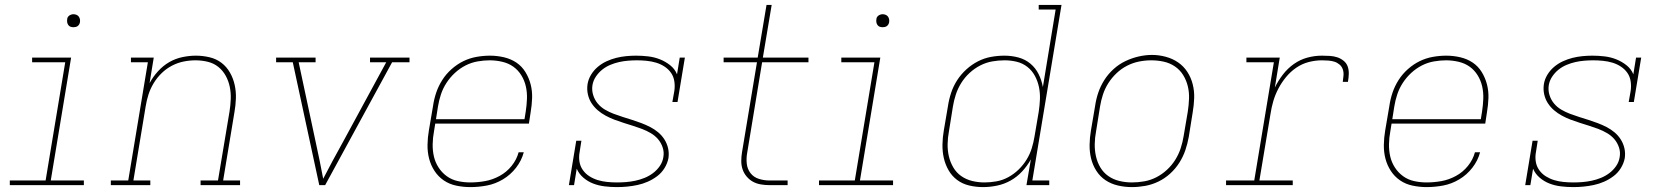

<svg xmlns="http://www.w3.org/2000/svg" viewBox="-20 -755 6790 783"><path d="M20 0V-19H166L246 -501H111V-520H270L187 -19H322V0ZM280 -644Q273 -644 267.5 -646Q262 -648 258.5 -653Q255 -658 254 -664Q253 -670 254 -676Q254 -681 256.5 -685Q259 -689 262.5 -691.5Q266 -694 270.5 -695.5Q275 -697 280 -697Q286 -697 292 -694.5Q298 -692 301.5 -687Q305 -682 306 -676Q307 -670 306 -664Q305 -659 302.5 -655Q300 -651 296.5 -648.5Q293 -646 288.5 -645Q284 -644 280 -644Z M432 0V-19H503L583 -501H514V-520H607L590 -416Q604 -442 624.5 -464.5Q645 -487 670 -501.5Q695 -516 723.5 -522Q752 -528 779 -528Q807 -528 834.5 -521.5Q862 -515 883 -499Q904 -483 917.5 -459.5Q931 -436 937 -409Q943 -382 942 -353.5Q941 -325 936 -297L890 -19H959V0H798V-19H869L916 -300Q920 -325 921 -351Q922 -377 917 -401Q912 -425 900.5 -446Q889 -467 870.5 -482Q852 -497 827.5 -503Q803 -509 777 -509Q753 -509 728.5 -504Q704 -499 681 -487Q658 -475 639 -456.5Q620 -438 606.5 -415.5Q593 -393 585.5 -369.5Q578 -346 574 -321L524 -19H593V0Z M1282 0 1174 -501H1106V-520H1267V-501H1198L1268 -173Q1276 -137 1283.5 -100Q1291 -63 1298 -26Q1317 -63 1337 -100Q1357 -137 1377 -173L1555 -501H1489V-520H1650V-501H1579L1306 0Z M1898 8Q1869 8 1840.5 2Q1812 -4 1789.5 -19.5Q1767 -35 1752 -58Q1737 -81 1730 -108Q1723 -135 1723.5 -164.5Q1724 -194 1729 -223L1746 -323Q1750 -351 1759 -377.5Q1768 -404 1783.5 -428.5Q1799 -453 1821.5 -473Q1844 -493 1869.5 -505.5Q1895 -518 1923 -523Q1951 -528 1978 -528Q2007 -528 2035 -521.5Q2063 -515 2085.5 -500Q2108 -485 2122.5 -461.5Q2137 -438 2144 -411Q2151 -384 2150 -355Q2149 -326 2144 -297L2137 -251H1755L1750 -220Q1745 -194 1744.5 -167.5Q1744 -141 1749.5 -117Q1755 -93 1768.5 -72Q1782 -51 1802 -36.5Q1822 -22 1847 -16.5Q1872 -11 1898 -11Q1928 -11 1958.5 -16.5Q1989 -22 2017.5 -37.5Q2046 -53 2066.5 -78.5Q2087 -104 2095 -134H2116Q2107 -100 2084.5 -71Q2062 -42 2031 -23.5Q2000 -5 1966 1.5Q1932 8 1898 8ZM1758 -269H2119L2124 -300Q2128 -326 2129 -352Q2130 -378 2124.5 -402.5Q2119 -427 2106 -448Q2093 -469 2073.5 -483Q2054 -497 2028.5 -503Q2003 -509 1977 -509Q1953 -509 1927.5 -504.5Q1902 -500 1878.5 -488Q1855 -476 1835 -457.5Q1815 -439 1800.5 -416.5Q1786 -394 1778 -369.5Q1770 -345 1766 -320Z M2496 8Q2496 8 2495.5 8Q2495 8 2495 8Q2471 8 2446 5Q2421 2 2399 -6.5Q2377 -15 2359 -30.5Q2341 -46 2332 -67L2321 0H2300L2330 -181H2351L2344 -136Q2340 -116 2343 -96.5Q2346 -77 2357 -61.5Q2368 -46 2384 -36Q2400 -26 2418 -20.5Q2436 -15 2456 -13Q2476 -11 2496 -11Q2496 -11 2496.5 -11Q2497 -11 2497 -11Q2515 -11 2533.5 -12.5Q2552 -14 2571 -18Q2590 -22 2608.5 -29.5Q2627 -37 2643 -49Q2659 -61 2670.5 -77.5Q2682 -94 2685 -113Q2689 -134 2682.5 -153.5Q2676 -173 2663.5 -187.5Q2651 -202 2634 -212Q2617 -222 2598.5 -229Q2580 -236 2561 -242Q2542 -248 2523 -254Q2504 -260 2485.5 -267Q2467 -274 2449.5 -283.5Q2432 -293 2417.5 -305.5Q2403 -318 2392.5 -334Q2382 -350 2377.5 -370Q2373 -390 2376 -411Q2379 -431 2390 -449.5Q2401 -468 2417.5 -482Q2434 -496 2453.5 -505Q2473 -514 2493 -519Q2513 -524 2533.5 -526Q2554 -528 2574 -528Q2599 -528 2624 -525Q2649 -522 2671.5 -513Q2694 -504 2713 -489Q2732 -474 2741 -452L2752 -520H2773L2743 -339H2722L2730 -384Q2733 -404 2730 -423.5Q2727 -443 2716.5 -458Q2706 -473 2690 -483.5Q2674 -494 2655.5 -499.5Q2637 -505 2617 -507Q2597 -509 2578 -509Q2560 -509 2541.5 -507.5Q2523 -506 2505 -502Q2487 -498 2469 -490.5Q2451 -483 2436 -471Q2421 -459 2410 -442.5Q2399 -426 2396 -407Q2393 -387 2399 -367.5Q2405 -348 2417.5 -333Q2430 -318 2447 -308Q2464 -298 2482.5 -291Q2501 -284 2520 -278Q2539 -272 2558 -266Q2577 -260 2595.5 -253Q2614 -246 2631.5 -237Q2649 -228 2664 -215.5Q2679 -203 2689.5 -186.5Q2700 -170 2704.5 -150.5Q2709 -131 2706 -110Q2702 -89 2690 -69.5Q2678 -50 2660 -36.5Q2642 -23 2621.5 -14Q2601 -5 2579.5 -0.5Q2558 4 2537.5 6Q2517 8 2496 8Z M3118 0Q3100 0 3082.5 -3Q3065 -6 3050.5 -14Q3036 -22 3025 -35Q3014 -48 3008.5 -64Q3003 -80 3003 -98Q3003 -116 3006 -134L3067 -501H2931V-520H3070L3106 -735H3127L3091 -520H3277V-501H3088L3027 -131Q3023 -109 3025.5 -87Q3028 -65 3041 -48.5Q3054 -32 3075 -25.5Q3096 -19 3118 -19H3192V0Z M3320 0V-19H3466L3546 -501H3411V-520H3570L3487 -19H3622V0ZM3580 -644Q3573 -644 3567.5 -646Q3562 -648 3558.5 -653Q3555 -658 3554 -664Q3553 -670 3554 -676Q3554 -681 3556.5 -685Q3559 -689 3562.5 -691.5Q3566 -694 3570.5 -695.5Q3575 -697 3580 -697Q3586 -697 3592 -694.5Q3598 -692 3601.5 -687Q3605 -682 3606 -676Q3607 -670 3606 -664Q3605 -659 3602.5 -655Q3600 -651 3596.5 -648.5Q3593 -646 3588.5 -645Q3584 -644 3580 -644Z M3989 8Q3960 8 3932.5 1.5Q3905 -5 3883.5 -21Q3862 -37 3848.5 -60.5Q3835 -84 3829 -110.5Q3823 -137 3823.5 -166Q3824 -195 3829 -223L3846 -323Q3850 -350 3859 -377Q3868 -404 3883.5 -428Q3899 -452 3921 -472Q3943 -492 3968.5 -505Q3994 -518 4021.5 -523Q4049 -528 4076 -528Q4106 -528 4133.5 -520.5Q4161 -513 4182 -495.5Q4203 -478 4215.5 -453Q4228 -428 4233 -400L4285 -716H4216V-735H4309L4190 -19H4259V0H4166L4184 -105Q4169 -78 4148 -55.5Q4127 -33 4101 -18.5Q4075 -4 4046 2Q4017 8 3989 8ZM3995 -11Q4019 -11 4044 -15.5Q4069 -20 4092 -32.5Q4115 -45 4134 -63.5Q4153 -82 4166.5 -104Q4180 -126 4187.5 -150Q4195 -174 4199 -199L4216 -299Q4220 -325 4221 -350.5Q4222 -376 4217 -400Q4212 -424 4200.5 -445.5Q4189 -467 4170 -482Q4151 -497 4127 -503Q4103 -509 4077 -509Q4051 -509 4026 -504.5Q4001 -500 3977.5 -488Q3954 -476 3934 -457.5Q3914 -439 3900 -416.5Q3886 -394 3878 -369.5Q3870 -345 3866 -320L3850 -220Q3845 -194 3844.5 -168Q3844 -142 3849.5 -118Q3855 -94 3867.5 -72.5Q3880 -51 3900 -37Q3920 -23 3944.5 -17Q3969 -11 3995 -11Z M4596 8Q4567 8 4539 1.5Q4511 -5 4488.5 -20Q4466 -35 4451 -58.5Q4436 -82 4429.5 -109Q4423 -136 4423.5 -165Q4424 -194 4429 -223L4446 -323Q4450 -351 4459 -377.5Q4468 -404 4483.5 -428.5Q4499 -453 4521 -473Q4543 -493 4569 -505.5Q4595 -518 4623 -524.5Q4651 -531 4678 -531Q4706 -531 4734 -523.5Q4762 -516 4784.5 -500.5Q4807 -485 4822 -462Q4837 -439 4844 -411.5Q4851 -384 4850 -355Q4849 -326 4844 -297L4828 -197Q4823 -169 4814 -142.5Q4805 -116 4789.5 -91.5Q4774 -67 4752 -47Q4730 -27 4704 -14.5Q4678 -2 4650.5 3Q4623 8 4596 8ZM4596 -11Q4621 -11 4646.5 -15.5Q4672 -20 4695.5 -32Q4719 -44 4739 -62.5Q4759 -81 4773 -103.5Q4787 -126 4795 -150.5Q4803 -175 4807 -200L4824 -300Q4828 -326 4829 -352.5Q4830 -379 4824 -403.5Q4818 -428 4805 -449Q4792 -470 4771.5 -484Q4751 -498 4726 -503.5Q4701 -509 4675 -509Q4650 -509 4625 -504Q4600 -499 4576.5 -487Q4553 -475 4533.5 -456.5Q4514 -438 4500 -416Q4486 -394 4478 -369.5Q4470 -345 4466 -320L4450 -220Q4445 -194 4444.5 -168Q4444 -142 4449.5 -117.5Q4455 -93 4467.5 -72Q4480 -51 4500 -37Q4520 -23 4545 -17Q4570 -11 4596 -11Z M4980 0V-19H5095L5175 -501H5063V-520H5199L5179 -398Q5192 -425 5211.5 -450.5Q5231 -476 5256.5 -494Q5282 -512 5311.5 -520Q5341 -528 5371 -528Q5387 -528 5403 -527Q5419 -526 5433 -521.5Q5447 -517 5459 -507.5Q5471 -498 5476 -484Q5481 -470 5480.5 -453.5Q5480 -437 5477 -421H5456Q5458 -434 5459 -447.5Q5460 -461 5456 -472.5Q5452 -484 5442.5 -492Q5433 -500 5421.5 -503.5Q5410 -507 5397 -508Q5384 -509 5371 -509Q5344 -509 5317 -502Q5290 -495 5266.5 -479Q5243 -463 5224.5 -440.5Q5206 -418 5193 -393Q5180 -368 5172.5 -342Q5165 -316 5161 -289L5116 -19H5252V0Z M5798 8Q5769 8 5740.5 2Q5712 -4 5689.5 -19.5Q5667 -35 5652 -58Q5637 -81 5630 -108Q5623 -135 5623.5 -164.5Q5624 -194 5629 -223L5646 -323Q5650 -351 5659 -377.5Q5668 -404 5683.5 -428.5Q5699 -453 5721.5 -473Q5744 -493 5769.5 -505.5Q5795 -518 5823 -523Q5851 -528 5878 -528Q5907 -528 5935 -521.5Q5963 -515 5985.5 -500Q6008 -485 6022.5 -461.5Q6037 -438 6044 -411Q6051 -384 6050 -355Q6049 -326 6044 -297L6037 -251H5655L5650 -220Q5645 -194 5644.5 -167.5Q5644 -141 5649.5 -117Q5655 -93 5668.5 -72Q5682 -51 5702 -36.5Q5722 -22 5747 -16.5Q5772 -11 5798 -11Q5828 -11 5858.5 -16.5Q5889 -22 5917.5 -37.5Q5946 -53 5966.5 -78.5Q5987 -104 5995 -134H6016Q6007 -100 5984.5 -71Q5962 -42 5931 -23.5Q5900 -5 5866 1.5Q5832 8 5798 8ZM5658 -269H6019L6024 -300Q6028 -326 6029 -352Q6030 -378 6024.5 -402.5Q6019 -427 6006 -448Q5993 -469 5973.5 -483Q5954 -497 5928.5 -503Q5903 -509 5877 -509Q5853 -509 5827.5 -504.5Q5802 -500 5778.5 -488Q5755 -476 5735 -457.5Q5715 -439 5700.5 -416.5Q5686 -394 5678 -369.5Q5670 -345 5666 -320Z M6396 8Q6396 8 6395.5 8Q6395 8 6395 8Q6371 8 6346 5Q6321 2 6299 -6.5Q6277 -15 6259 -30.5Q6241 -46 6232 -67L6221 0H6200L6230 -181H6251L6244 -136Q6240 -116 6243 -96.5Q6246 -77 6257 -61.5Q6268 -46 6284 -36Q6300 -26 6318 -20.5Q6336 -15 6356 -13Q6376 -11 6396 -11Q6396 -11 6396.5 -11Q6397 -11 6397 -11Q6415 -11 6433.5 -12.5Q6452 -14 6471 -18Q6490 -22 6508.5 -29.5Q6527 -37 6543 -49Q6559 -61 6570.5 -77.5Q6582 -94 6585 -113Q6589 -134 6582.5 -153.5Q6576 -173 6563.5 -187.5Q6551 -202 6534 -212Q6517 -222 6498.5 -229Q6480 -236 6461 -242Q6442 -248 6423 -254Q6404 -260 6385.5 -267Q6367 -274 6349.5 -283.5Q6332 -293 6317.5 -305.5Q6303 -318 6292.5 -334Q6282 -350 6277.5 -370Q6273 -390 6276 -411Q6279 -431 6290 -449.5Q6301 -468 6317.5 -482Q6334 -496 6353.5 -505Q6373 -514 6393 -519Q6413 -524 6433.5 -526Q6454 -528 6474 -528Q6499 -528 6524 -525Q6549 -522 6571.5 -513Q6594 -504 6613 -489Q6632 -474 6641 -452L6652 -520H6673L6643 -339H6622L6630 -384Q6633 -404 6630 -423.5Q6627 -443 6616.5 -458Q6606 -473 6590 -483.5Q6574 -494 6555.5 -499.5Q6537 -505 6517 -507Q6497 -509 6478 -509Q6460 -509 6441.5 -507.5Q6423 -506 6405 -502Q6387 -498 6369 -490.5Q6351 -483 6336 -471Q6321 -459 6310 -442.5Q6299 -426 6296 -407Q6293 -387 6299 -367.5Q6305 -348 6317.5 -333Q6330 -318 6347 -308Q6364 -298 6382.5 -291Q6401 -284 6420 -278Q6439 -272 6458 -266Q6477 -260 6495.5 -253Q6514 -246 6531.5 -237Q6549 -228 6564 -215.5Q6579 -203 6589.5 -186.5Q6600 -170 6604.5 -150.5Q6609 -131 6606 -110Q6602 -89 6590 -69.5Q6578 -50 6560 -36.5Q6542 -23 6521.5 -14Q6501 -5 6479.5 -0.5Q6458 4 6437.5 6Q6417 8 6396 8Z"/></svg>

Font: Iosevka Etoile Thin Oblique
Style: Regular
Weight: 100
Italic angle: -9°
Designer: Belleve Invis
Foundry: Belleve Invis
Version: Version 15.5.2; ttfautohint (v1.8.4)